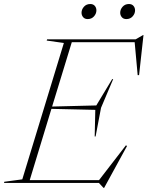

<svg xmlns="http://www.w3.org/2000/svg" viewBox="-63 -911 734 956"><path d="M452.5 24.5 429.5 0H-43L-41.5 -6L48 -18L255 -697L169.5 -709L171.5 -715H612L649.5 -736.5H651.5L629.5 -537H622.5L607.5 -701H294.5L196.5 -380.5L416.5 -386L495.5 -517H500.5L440 -374L413 -231.5H408.5L411.5 -364L193 -369L85 -14H430L564 -187.5L569.5 -184L455.5 24.5ZM373.5 -816Q359 -816 351 -825.5Q343 -835 343 -847.5Q343 -864 355 -877.5Q367 -891 386.5 -891Q401 -891 409 -881.8Q417 -872.5 417 -859.5Q417 -843 405 -829.5Q393 -816 373.5 -816ZM566 -816Q551.5 -816 543.5 -825.5Q535.5 -835 535.5 -847.5Q535.5 -864 547.5 -877.5Q559.5 -891 579 -891Q593.5 -891 601.5 -881.8Q609.5 -872.5 609.5 -859.5Q609.5 -843 597.5 -829.5Q585.5 -816 566 -816Z"/></svg>

Font: Newsreader Display ExtraLight
Style: Italic
Weight: 275
Italic angle: -17°
Designer: Hugues Gentile
Foundry: Production Type
Version: Version 1.002